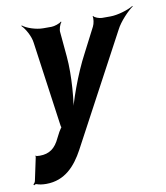

<svg xmlns="http://www.w3.org/2000/svg" viewBox="-81 -488 661 764"><g transform="rotate(-10 250.0 -106.0)"><path d="M22 100 2 194C1 199 -4 205 -6 206L-4 210C-2 208 3 206 6 207C16 211 30 213 45 213C121 213 165 162 197 103L435 -342C450 -372 486 -409 506 -423L505 -425C484 -412 441 -399 412 -399H378C367 -399 347 -406 344 -413L342 -411C345 -404 342 -382 336 -371L285 -272C244 -195 207 -90 194 -30H198C211 -90 220 -195 213 -272L204 -371C202 -382 209 -404 216 -411L214 -413C207 -406 185 -399 174 -399H140C111 -399 73 -412 58 -425L56 -423C70 -410 90 -376 93 -348L140 -12C140 -9 142 3 145 3L146 -1C143 -1 135 14 132 18L120 41C102 80 78 98 39 98C34 98 29 97 24 97C23 97 25 95 25 94L21 96C22 97 22 99 22 100Z"/></g></svg>

Font: Asimov
Style: EdgeExtremeIt
Weight: 500
Designer: Google
Version: Version 2.000980: 2014